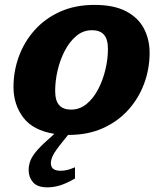

<svg xmlns="http://www.w3.org/2000/svg" viewBox="-20 -552 683 804"><path d="M245 38Q211.5 79 202.2 97.8Q193 116.5 193 131Q193 163 233 163Q247.5 163 260.8 160Q274 157 294 148.5V195.5Q256.5 217 230 224.8Q203.5 232.5 178.5 232.5Q136.5 232.5 118.2 211.2Q100 190 100 161Q100 138.5 108 119Q116 99.5 137.2 75.5Q158.5 51.5 199 16.5L207.5 8.5Q118 -6 77.2 -60.2Q36.5 -114.5 36.5 -187.5Q36.5 -254 59 -315.5Q81.5 -377 125 -425.8Q168.5 -474.5 231.5 -503Q294.5 -531.5 375.5 -531.5Q456.5 -531.5 507.5 -505Q558.5 -478.5 582.5 -432.8Q606.5 -387 606.5 -331Q606.5 -264.5 584 -203Q561.5 -141.5 518 -92.8Q474.5 -44 411.5 -15.5Q348.5 13 267.5 13H265ZM277.5 -93Q314 -93 342.8 -116.8Q371.5 -140.5 391.2 -178.5Q411 -216.5 421.5 -261Q432 -305.5 432 -347Q432 -388 415.2 -406.8Q398.5 -425.5 365.5 -425.5Q328.5 -425.5 300 -401.8Q271.5 -378 251.5 -339.8Q231.5 -301.5 221.2 -257.2Q211 -213 211 -171.5Q211 -130.5 227.8 -111.8Q244.5 -93 277.5 -93Z"/></svg>

Font: Newsreader 6pt
Style: Bold Italic
Weight: 700
Italic angle: -17°
Designer: Hugues Gentile
Foundry: Production Type
Version: Version 1.003; ttfautohint (v1.8.3)